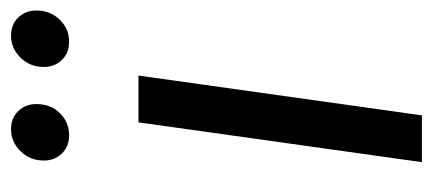

<svg xmlns="http://www.w3.org/2000/svg" viewBox="-244 -560 804 357"><g transform="rotate(-90 158.5 -382.0)"><path d="M196 -527 122 0H35L109 -527ZM38 -703Q38 -729 55.5 -746.5Q73 -764 96 -764Q117 -764 130 -750.5Q143 -737 143 -717Q143 -690 126 -673Q109 -656 85 -656Q64 -656 51 -669.5Q38 -683 38 -703ZM212 -703Q212 -729 229.5 -746.5Q247 -764 270 -764Q291 -764 304 -750.5Q317 -737 317 -717Q317 -691 300 -673.5Q283 -656 259 -656Q238 -656 225 -669.5Q212 -683 212 -703Z"/></g></svg>

Font: Fira Sans Extra Condensed
Style: Italic
Weight: 400
Width: 3
Italic angle: -8°
Designer: Carrois Corporate & Edenspiekermann AG
Foundry: Carrois Corporate GbR & Edenspiekermann AG
Version: Version 4.203